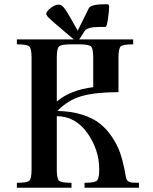

<svg xmlns="http://www.w3.org/2000/svg" viewBox="-20 -886 722 906"><path d="M450.2 -758.8H477.5C482.1 -758.8 486.2 -772.1 489.7 -798.8C493.3 -825.5 495.1 -844.7 495.1 -856.4C495.1 -863 490.9 -866.2 482.4 -866.2C432.9 -866.2 405.3 -860 399.4 -847.7L346.7 -741.2C342.8 -747.7 333 -765 317.4 -793C301.8 -821 289.9 -839.8 281.7 -849.6C273.6 -859.4 265.6 -864.3 257.8 -864.3C244.8 -864.3 231.6 -858.7 218.3 -847.7C204.9 -836.6 198.2 -827.8 198.2 -821.3C198.2 -819.3 198.7 -817.4 199.7 -815.4C200.7 -813.5 202.1 -811.2 204.1 -808.6C206.1 -806 208.5 -803.4 211.4 -800.8C214.4 -798.2 218.3 -794.6 223.1 -790C228 -785.5 232.9 -781.1 237.8 -776.9C242.7 -772.6 249.2 -767.1 257.3 -760.3C265.5 -753.4 273.3 -746.7 280.8 -740.2C288.2 -733.7 297.9 -725.6 309.6 -715.8C316.1 -710.6 322.3 -705.4 328.1 -700.2H59.6V-676.8C91.5 -676.8 111 -673.5 118.2 -667C125.3 -660.5 128.9 -642.9 128.9 -614.3V-85.9C128.9 -57.3 125.3 -39.7 118.2 -33.2C111 -26.7 91.5 -23.4 59.6 -23.4V0H317.4V-23.4C285.5 -23.4 266 -26.7 258.8 -33.2C251.6 -39.7 248 -57.3 248 -85.9V-337.9C307.3 -337.2 355.5 -310.5 392.6 -257.8C429.7 -205.1 448.2 -148.1 448.2 -86.9C448.2 -58.3 444.7 -40.5 437.5 -33.7C430.3 -26.9 410.8 -23.4 378.9 -23.4V0H635.7V-23.4C629.2 -23.4 623.5 -23.6 618.7 -23.9C613.8 -24.3 609.2 -24.4 605 -24.4C600.7 -24.4 597.3 -25.1 594.7 -26.4C592.1 -27.7 589.7 -28.6 587.4 -29.3C585.1 -29.9 583.2 -31.6 581.5 -34.2C579.9 -36.8 578.6 -38.7 577.6 -40C576.7 -41.3 575.7 -44.1 574.7 -48.3C573.7 -52.6 573.1 -55.8 572.8 -58.1C572.4 -60.4 571.6 -64.8 570.3 -71.3C569 -77.8 568 -83 567.4 -86.9C561.5 -116.2 554.4 -142.9 545.9 -167C537.4 -191.1 524.9 -215.5 508.3 -240.2C491.7 -265 472.5 -286 450.7 -303.2C428.9 -320.5 400.9 -334.5 366.7 -345.2C332.5 -356 293.9 -361.7 251 -362.3C283.5 -396.8 321.8 -420.2 365.7 -432.6C409.7 -445 467.4 -451.2 539.1 -451.2V-614.3C539.1 -642.9 542.6 -660.5 549.8 -667C557 -673.5 576.5 -676.8 608.4 -676.8V-700.2H353.5C358.1 -706.1 362.6 -712.9 367.2 -720.7C375 -733.7 380.5 -741.9 383.8 -745.1C387.7 -748.4 394.7 -751.5 404.8 -754.4C414.9 -757.3 430 -758.8 450.2 -758.8ZM248 -407.2V-614.3C248 -642.9 251.6 -660.5 258.8 -667C266 -673.5 285.5 -676.8 317.4 -676.8H350.6C382.5 -676.8 402 -673.5 409.2 -667C416.3 -660.5 419.9 -642.9 419.9 -614.3V-474.6C349 -466.1 291.7 -443.7 248 -407.2Z"/></svg>

Font: TriodPostnaja
Style: Medium
Weight: 500
Version: 20110805; ttfautohint (v0.96) -l 8 -r 50 -G 200 -x 14 -w "G"